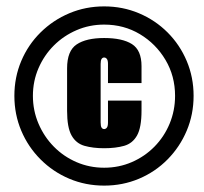

<svg xmlns="http://www.w3.org/2000/svg" viewBox="-20 -611 640 601"><path d="M306 -30Q248 -30 197 -51.5Q146 -73 107 -112Q68 -151 46.5 -202Q25 -253 25 -311Q25 -369 46.5 -420Q68 -471 107 -509.5Q146 -548 197 -569.5Q248 -591 306 -591Q364 -591 415 -569.5Q466 -548 504.5 -509.5Q543 -471 564.5 -420Q586 -369 586 -311Q586 -253 564.5 -202Q543 -151 504.5 -112Q466 -73 415 -51.5Q364 -30 306 -30ZM306 -86Q352 -86 392.5 -103.5Q433 -121 463.5 -152Q494 -183 511 -224Q528 -265 528 -311Q528 -373 498 -423.5Q468 -474 418 -504Q368 -534 306 -534Q260 -534 219.5 -516.5Q179 -499 148.5 -468.5Q118 -438 100.5 -397.5Q83 -357 83 -311Q83 -265 100.5 -224Q118 -183 148.5 -152Q179 -121 219.5 -103.5Q260 -86 306 -86ZM306 -147Q271 -147 244.5 -154.5Q218 -162 204 -187Q190 -212 190 -264V-397Q190 -452 220 -472Q250 -492 306 -492Q363 -492 393 -473Q423 -454 423 -404V-351H318V-411Q318 -422 314.5 -426.5Q311 -431 306 -431Q301 -431 298 -426.5Q295 -422 295 -411V-228Q295 -216 298 -211.5Q301 -207 306 -207Q311 -207 314.5 -211.5Q318 -216 318 -228V-296H423V-265Q423 -212 409 -187Q395 -162 368.5 -154.5Q342 -147 306 -147Z"/></svg>

Font: Alumni Sans Thin Black
Style: Regular
Weight: 900
Version: Version 1.018